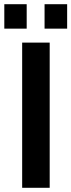

<svg xmlns="http://www.w3.org/2000/svg" viewBox="-40 -893 339 913"><path d="M65.4 -690.4H196.3V0H65.4ZM-19.5 -873H86.9V-756.8H-19.5ZM171.9 -873H279.3V-756.8H171.9Z"/></svg>

Font: Altinn-DIN
Style: DIN-Bold
Weight: 700
Designer: Charles Nix
Foundry: Altinn
Version: Version 2.00